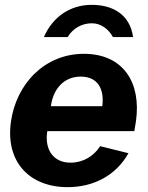

<svg xmlns="http://www.w3.org/2000/svg" viewBox="-20 -762 610 792"><path d="M534 -221 541 -263C563 -422 488 -540 326 -540C165 -540 47 -417 25 -259C2 -94 102 10 259 10C366 10 458 -38 510 -130L393 -159C367 -118 323 -91 271 -91C202 -91 163 -142 175 -221ZM259 -609C281 -646 319 -666 359 -666C398 -666 429 -640 446 -609H529C516 -702 446 -742 358 -742C271 -742 198 -694 161 -609ZM190 -324C198 -389 239 -446 313 -446C384 -446 411 -394 402 -324Z"/></svg>

Font: Cheyenne Sans
Style: Bold Italic
Weight: 700
Italic angle: -8.13011°
Designer: The Public Sans project authors (U.S. Web Design System), Libre Franklin designed by Pablo Impallari and Rodrigo Fuenzal
Foundry: The Cheyenne Sans Project Authors
Version: Version 2.007